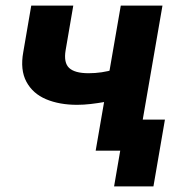

<svg xmlns="http://www.w3.org/2000/svg" viewBox="-20 -540 656 688"><path d="M63.4 -353.4 92 -520H242.6L215.2 -360.2Q207.6 -315.4 227.8 -296.5Q248 -277.6 297.6 -277.6Q321 -277.6 344.2 -281Q367.4 -284.4 389 -291.2L370.4 -177.4Q362 -175.8 356 -174.8Q329.8 -170.2 304.9 -167.3Q280 -164.4 256.2 -164.4Q192.6 -164.4 145 -184.5Q97.4 -204.6 74.6 -247.1Q51.8 -289.6 63.4 -353.4ZM412.8 -520H562.2L472.2 0H322.8ZM410.8 0H384.2L401.6 -111.4H571L529.8 128H388.8Z"/></svg>

Font: Fixel Italic Variable 20240409 Display Thin
Style: Italic
Weight: 100
Italic angle: -10°
Designer: AlfaBravo + MacPaw
Foundry: Kyrylo Tkachov, Marchela Mozhyna, Serhii Makarenko, Maria Weinstein, Zakhar Kryvoshyya
Version: Version 1.211;Glyphs 3.2 (3225)